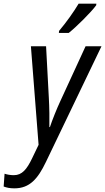

<svg xmlns="http://www.w3.org/2000/svg" viewBox="-111 -789 575 1050"><path d="M211 -609H265C308 -643 388 -723 415 -760L416 -769H319C293 -725 251 -666 212 -620ZM-32 241C51 241 96 189 140 97L444 -536H357L218 -234C201 -198 174 -131 162 -94H159C160 -136 159 -203 156 -255L141 -536H58L100 3L64 78C36 136 10 169 -35 169C-54 169 -71 166 -86 161L-91 231C-75 237 -58 241 -32 241Z"/></svg>

Font: Noto Sans Display SemiCondensed
Style: Italic
Weight: 400
Width: 4
Italic angle: -12°
Designer: Monotype Design Team
Foundry: Monotype Imaging Inc.
Version: Version 1.900